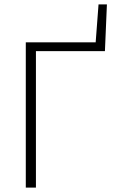

<svg xmlns="http://www.w3.org/2000/svg" viewBox="-20 -851 525 871"><path d="M97 0V-659H414L427 -831H465L456 -619H143V0Z"/></svg>

Font: Toshiba Sans Light
Style: Regular
Weight: 300
Designer: Paul D. Hunt
Foundry: Toshiba Corporation
Version: Version 2.020;PS 2.0;hotconv 1.0.86;makeotf.lib2.5.63406